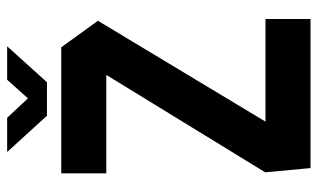

<svg xmlns="http://www.w3.org/2000/svg" viewBox="-200 -710 909 550"><g transform="rotate(-90 255.0 -434.5)"><path d="M34 -585V-714H395L381 -585ZM146 -69 37 -129V-130L395 -714L471 -609ZM49 0 37 -129H476V0ZM199 -755 96 -868V-869H193L285 -771ZM200 -755 302 -869H397V-868L295 -755Z"/></g></svg>

Font: Foldit SemiBold
Style: Regular
Weight: 600
Version: Version 1.003